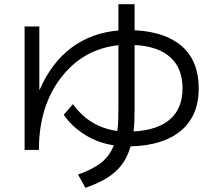

<svg xmlns="http://www.w3.org/2000/svg" viewBox="-20 -823 1040 913"><path d="M167 -697V-397H169Q224 -524 319 -595.5Q414 -667 543 -678V-803H620V-679Q768 -672 846.5 -601.5Q925 -531 925 -403Q925 -273 841 -202Q757 -131 601 -127Q580 -53 529 -7Q478 39 386 70L351 7Q422 -18 462 -50Q502 -82 521 -132Q448 -143 386.5 -180.5Q325 -218 283 -277L327 -328Q404 -219 538 -200Q543 -235 543 -297V-608Q375 -590 270 -453.5Q165 -317 165 -110H97V-697ZM615 -198Q730 -204 789 -256Q848 -308 848 -403Q848 -498 790 -550.5Q732 -603 620 -609V-297Q620 -236 615 -198Z"/></svg>

Font: Mplus 1p
Style: Regular
Weight: 400
Version: Version 1.061